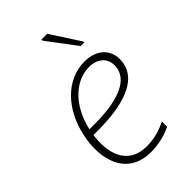

<svg xmlns="http://www.w3.org/2000/svg" viewBox="-232 -852 948 948"><g transform="rotate(-45 242.5 -378.0)"><path d="M363 -606H388V-613L289 -766H249V-758ZM240 10C297 10 350 -6 383 -23V-59C347 -42 302 -25 246 -25C106 -25 82 -146 97 -251H127C299 -251 429 -290 451 -392C469 -478 415 -539 322 -539C194 -539 94 -432 63 -285C32 -144 70 10 240 10ZM318 -504C394 -504 424 -452 412 -398C395 -319 288 -285 141 -285H103C135 -427 228 -504 318 -504Z"/></g></svg>

Font: Noto Sans ExtraLight
Style: Italic
Weight: 200
Italic angle: -12°
Designer: Monotype Design Team
Foundry: Monotype Imaging Inc.
Version: Version 2.013